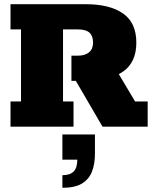

<svg xmlns="http://www.w3.org/2000/svg" viewBox="-20 -603 723 914"><path d="M30 0V-120H80V-463H30V-583H389Q502 -583 565.5 -539Q629 -495 629 -400Q629 -306 565.5 -262Q502 -218 389 -218H368L529 -278L623 -120H683V0H468L341 -218H320V-338H351Q385 -338 404 -354Q423 -370 423 -400Q423 -432 406 -447.5Q389 -463 351 -463H280V-120H330V0ZM277 291V231Q313 231 330.5 213.5Q348 196 348 157H277V37H432V128Q432 177 418 213.5Q404 250 370.5 270.5Q337 291 277 291Z"/></svg>

Font: Rokkitt Black
Style: Regular
Weight: 900
Designer: Vernon Adams
Foundry: Vernon Adams
Version: Version 3.103